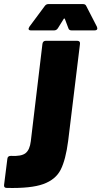

<svg xmlns="http://www.w3.org/2000/svg" viewBox="-135 -720 497 941"><path d="M-115 186 -99 59Q-98 44 -82 44Q-30 47 -9.5 30.5Q11 14 16 -28L73 -505Q74 -512 78 -516Q82 -520 89 -520H244Q251 -520 254.5 -516Q258 -512 257 -505L199 -29Q187 63 162.5 111.5Q138 160 77.5 182Q17 204 -102 201Q-117 201 -115 186ZM5 -579Q5 -581 9 -589L84 -690Q91 -700 102 -700H272Q284 -700 288 -690L340 -589Q342 -583 342 -581Q342 -571 328 -571H216Q203 -571 200 -582L183 -627Q180 -632 177 -627L149 -582Q142 -571 130 -571H17Q5 -571 5 -579Z"/></svg>

Font: Barlow Semi Condensed Black
Style: Italic
Weight: 900
Width: 4
Italic angle: -7°
Designer: Jeremy Tribby
Foundry: Tribby Type
Version: Version 1.408